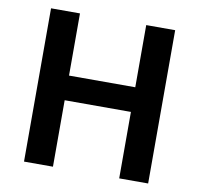

<svg xmlns="http://www.w3.org/2000/svg" viewBox="-79 -798 916 882"><g transform="rotate(10 378.5 -357.5)"><path d="M224 0H89V-715H224V-425H533V-715H668V0H533V-310H224Z"/></g></svg>

Font: Wix Madefor Text
Style: Bold
Weight: 700
Designer: Dalton Maag Ltd
Foundry: Dalton Maag Ltd
Version: Version 3.100